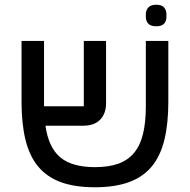

<svg xmlns="http://www.w3.org/2000/svg" viewBox="-20 -779 802 811"><path d="M381 12Q295 12 236 -10Q177 -32 140.5 -76.5Q104 -121 87.5 -189Q71 -257 71 -349V-606H166V-330H334V-606H428V-343Q428 -300 403.5 -274Q379 -248 331 -248H172Q185 -156 234.5 -114.5Q284 -73 381 -73Q439 -73 479.5 -87.5Q520 -102 546 -133Q572 -164 584 -213Q596 -262 596 -330V-606H691V-349Q691 -257 674.5 -189Q658 -121 621.5 -76.5Q585 -32 525.5 -10Q466 12 381 12ZM640 -668Q617 -668 606.5 -679Q596 -690 596 -708V-719Q596 -736 606.5 -747.5Q617 -759 640 -759Q663 -759 673 -747.5Q683 -736 683 -719V-708Q683 -690 673 -679Q663 -668 640 -668Z"/></svg>

Font: IBM Plex Sans Hebrew Text
Style: Regular
Weight: 450
Designer: Mike Abbink, Paul van der Laan, Pieter van Rosmalen, Yanek Iontef
Foundry: Bold Monday
Version: Version 1.2